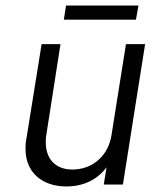

<svg xmlns="http://www.w3.org/2000/svg" viewBox="-20 -665 563 692"><path d="M479 -645H218L210 -594H470ZM434 -506 382 -179C371 -105 315 -54 241 -54C180 -54 145 -92 145 -152C145 -160 145 -169 147 -179L198 -506H130L74 -158C72 -148 72 -138 72 -128C72 -40 136 7 219 7C282 7 331 -18 364 -62L354 0H423L503 -506Z"/></svg>

Font: Arthouse Owned
Style: Italic
Weight: 400
Italic angle: -10°
Designer: Jeremy Tribby
Foundry: Tribby Type
Version: Version 1.000;PS 001.000;hotconv 1.0.88;makeotf.lib2.5.64775